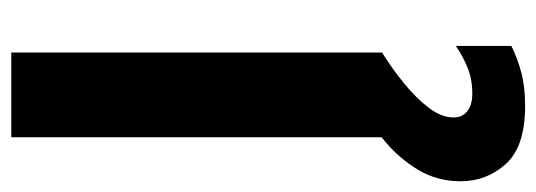

<svg xmlns="http://www.w3.org/2000/svg" viewBox="-338 -382 974 349"><g transform="rotate(-90 149.5 -207.0)"><path d="M75 0V-674H229V0ZM241 235Q219 246 193 253Q167 260 132 260Q58 260 26.5 225Q-5 190 -5 143Q-5 101 15 67Q35 33 65.5 7Q96 -19 127 -37Q158 -55 180 -64L229 0Q200 18 173 40Q146 62 128.5 85Q111 108 111 130Q111 146 122.5 155Q134 164 154 164Q181 164 202.5 155Q224 146 241 134Z"/></g></svg>

Font: Hind Variable Light
Style: Regular
Weight: 300
Designer: Manushi Parikh, Satya Rajpurohit
Foundry: Indian Type Foundry
Version: Version 3.000